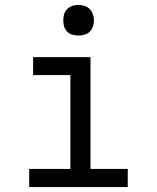

<svg xmlns="http://www.w3.org/2000/svg" viewBox="-20 -763 640 783"><path d="M99 0V-74H267V-457H115V-530H349V-74H501V0ZM300 -618Q287 -618 275 -621.5Q263 -625 254 -634Q245 -643 241.5 -655Q238 -667 238 -680Q238 -693 241.5 -705Q245 -717 254 -726Q263 -735 275 -739Q287 -743 300 -743Q313 -743 325 -739Q337 -735 346 -726Q355 -717 359 -705Q363 -693 363 -680Q363 -667 359 -655Q355 -643 346 -634Q337 -625 325 -621.5Q313 -618 300 -618Z"/></svg>

Font: Iosevka Curly Extended
Style: Regular
Weight: 400
Width: 7
Monospace: yes
Designer: Belleve Invis
Foundry: Belleve Invis
Version: Version 11.1.0; ttfautohint (v1.8.3)